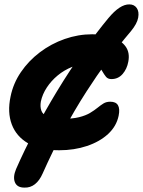

<svg xmlns="http://www.w3.org/2000/svg" viewBox="-20 -675 651 874"><path d="M249 9Q162 9 108 -22.5Q54 -54 33.5 -109Q13 -164 28 -235Q40 -295 75 -346.5Q110 -398 161.5 -437Q213 -476 274.5 -497.5Q336 -519 400 -519Q452 -519 492 -505Q532 -491 552 -463Q572 -435 564 -394Q558 -361 538 -338Q518 -315 487 -315Q471 -315 462.5 -325.5Q454 -336 446 -350Q438 -364 425 -374.5Q412 -385 385 -385Q345 -385 308.5 -370.5Q272 -356 242.5 -331.5Q213 -307 193 -276.5Q173 -246 166 -213Q162 -190 168 -172Q174 -154 196 -144Q218 -134 263 -134Q310 -134 340 -141.5Q370 -149 390 -161Q410 -173 424 -184.5Q438 -196 451 -204Q464 -212 482 -212Q533 -212 520 -148Q510 -100 472 -65Q434 -30 376 -10.5Q318 9 249 9ZM91 179Q58 179 48 155Q38 131 53 95Q91 8 139 -82.5Q187 -173 239 -259H374Q318 -172 268.5 -79Q219 14 174 115Q160 147 139 163.5Q118 180 91 179ZM239 -259Q298 -356 358.5 -441.5Q419 -527 473 -592Q526 -656 569 -655Q591 -655 602.5 -638.5Q614 -622 609 -594.5Q604 -567 576 -533Q519 -466 469 -397.5Q419 -329 374 -259Z"/></svg>

Font: Shantell Sans Light
Style: Bold Italic
Weight: 700
Italic angle: -11°
Version: Version 1.011;[c5ecc13dd]